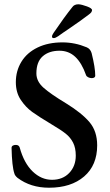

<svg xmlns="http://www.w3.org/2000/svg" viewBox="-20 -862 515 897"><path d="M62 -31Q49 -42 47 -52Q36 -84 34 -171Q34 -178 39.5 -181.5Q45 -185 54 -185Q68 -185 72 -173Q92 -100 132.5 -61Q173 -22 223 -22Q273 -22 303.5 -54Q334 -86 334 -135Q334 -171 321.5 -195.5Q309 -220 287 -237.5Q265 -255 221 -281Q161 -317 130.5 -339Q100 -361 77 -395.5Q54 -430 54 -478Q54 -531 80 -573.5Q106 -616 155.5 -640Q205 -664 272 -664Q330 -664 385 -641Q402 -634 408 -614Q425 -546 425 -508Q425 -503 420.5 -500Q416 -497 409 -497Q400 -497 392 -501Q384 -505 382 -511Q362 -568 331.5 -596.5Q301 -625 258 -625Q209 -625 179.5 -599Q150 -573 150 -519Q150 -482 183 -452.5Q216 -423 289 -379Q362 -334 398 -291.5Q434 -249 434 -183Q434 -90 373 -37.5Q312 15 209 15Q123 15 62 -31ZM223 -691Q223 -698 230 -708Q281 -783 318 -829Q327 -842 347 -842Q362 -841 386.5 -832Q411 -823 410 -814Q409 -808 406 -804Q403 -800 395 -794Q364 -770 304 -729Q268 -705 252 -693Q239 -684 231 -684Q223 -684 223 -691Z"/></svg>

Font: EB Garamond Medium
Style: Regular
Weight: 500
Designer: Georg Duffner and Octavio Pardo
Foundry: Georg Duffner
Version: Version 1.000